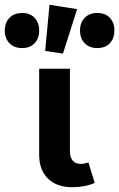

<svg xmlns="http://www.w3.org/2000/svg" viewBox="-91 -772 496 799"><path d="M171 -549 97 -560 115 -752 230 -734ZM53 -592Q34 -572 1 -572Q-32 -572 -51.5 -592Q-71 -612 -71 -645Q-71 -678 -51.5 -698Q-32 -718 1 -718Q34 -718 53 -698Q72 -678 72 -645Q72 -612 53 -592ZM366 -592Q347 -572 314 -572Q281 -572 261.5 -592Q242 -612 242 -645Q242 -678 261.5 -698Q281 -718 314 -718Q347 -718 366 -698Q385 -678 385 -645Q385 -612 366 -592ZM209 7Q145 7 108.5 -29Q72 -65 72 -128V-486H200V-144Q200 -90 246 -90Q260 -90 277 -96L303 -11Q264 7 209 7Z"/></svg>

Font: Cantarell
Style: Bold
Weight: 700
Designer: Dave Crossland, Nikolaus Waxweiler, Florian Fecher, Jacques Le Bailly, Eben Sorkin, Alexei Vanyashin, Alexios Zavras, Em
Version: Version 0.303